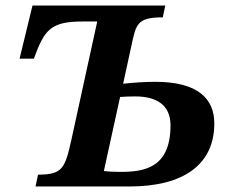

<svg xmlns="http://www.w3.org/2000/svg" viewBox="-20 -677 834 697"><path d="M449 0C650 0 758 -82 758 -229C758 -318 699 -380 544 -380C505 -380 463 -377 427 -373L457 -511C474 -589 477 -614 571 -614L580 -657H98L51 -464H103C141 -569 164 -599 280 -599H333L239 -169C216 -66 207 -43 118 -43L109 0ZM416 -325C430 -326 448 -327 471 -327C547 -327 599 -297 599 -222C599 -66 502 -53 416 -53C394 -53 375 -54 357 -56Z"/></svg>

Font: STIX Two Text
Style: Bold Italic
Weight: 700
Italic angle: -12°
Designer: Ross Mills, John Hudson & Paul Hanslow, Tiro Typeworks Ltd; with prior portions MicroPress Inc. and Coen Hoffman, Elsevi
Foundry: Tiro Typeworks Ltd
Version: Version 2.13 b171